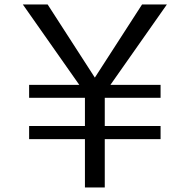

<svg xmlns="http://www.w3.org/2000/svg" viewBox="-20 -805 840 850"><path d="M81.1 -785.2H190.9L399.9 -461.4L608.9 -785.2H718.8L468.8 -429.2H690.9V-372.1H443.8V-247.1H690.9V-189H443.8V24.9H356V-189H108.9V-247.1H356V-372.1H108.9V-429.2H331.1Z"/></svg>

Font: FORM UDPGothic
Style: Regular
Weight: 400
Foundry: Pronama LLC
Version: Version 1.05101